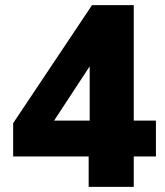

<svg xmlns="http://www.w3.org/2000/svg" viewBox="-20 -725 640 745"><path d="M324 0V-118H31V-247L337 -705H499V-257H585V-118H499V0ZM328 -257V-492H344L167 -222L163 -257Z"/></svg>

Font: Nunito Sans 10pt Black
Style: Regular
Weight: 900
Designer: Vernon Adams
Foundry: Vernon Adams
Version: Version 3.101;gftools[0.9.27]